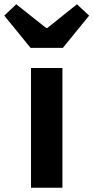

<svg xmlns="http://www.w3.org/2000/svg" viewBox="-66 -878 437 898"><path d="M79 0V-560H226V0ZM77 -654 -46 -805 10 -858 150 -747H155L294 -858L351 -805L228 -654Z"/></svg>

Font: Noto Sans SC
Style: Bold
Weight: 700
Designer: Ryoko NISHIZUKA  (kana, bopomofo & ideographs); Paul D. Hunt (Latin, Greek & Cyrillic); Sandoll Communications , Soo-you
Foundry: Adobe
Version: Version 2.004-H2;hotconv 1.0.118;makeotfexe 2.5.65603